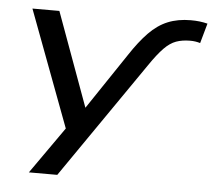

<svg xmlns="http://www.w3.org/2000/svg" viewBox="-50 -554 874 788"><g transform="rotate(5 387.0 -160.0)"><path d="M459 -334Q497 -392 533 -429Q569 -466 610.5 -483Q652 -500 705 -500Q725 -500 741.5 -498Q758 -496 774 -492L751 -410Q741 -413 731 -414.5Q721 -416 710 -416Q677 -416 652 -407Q627 -398 602.5 -373Q578 -348 546 -301L214 180H97L246 -32L243 16L53 -491H164L311 -88H294Z"/></g></svg>

Font: Nunito Sans 10pt Expanded Medium
Style: Italic
Weight: 500
Width: 7
Italic angle: -9°
Designer: Vernon Adams
Foundry: Vernon Adams
Version: Version 3.101;gftools[0.9.27]